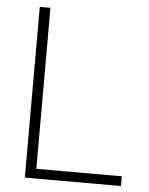

<svg xmlns="http://www.w3.org/2000/svg" viewBox="-52 -771 633 815"><g transform="rotate(5 264.0 -364.0)"><path d="M84.5 0V-727.5H129.9V-41.5H494.1V0Z"/></g></svg>

Font: Inter 28pt ExtraLight
Style: Regular
Weight: 250
Designer: Rasmus Andersson
Foundry: rsms
Version: Version 4.001;git-66647c0bb